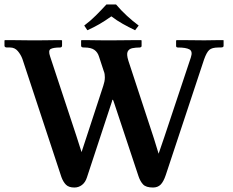

<svg xmlns="http://www.w3.org/2000/svg" viewBox="-20 -825 1038 857"><path d="M312 12Q287 12 274.5 -0.5Q262 -13 254 -35L80 -562Q73 -581 59.5 -597Q46 -613 25 -613H12Q0 -613 0 -621V-644L2 -646Q2 -646 22 -646Q42 -646 68 -645.5Q94 -645 113 -645Q132 -645 156 -645Q180 -645 202.5 -645.5Q225 -646 239.5 -646Q254 -646 254 -646L257 -644V-622Q257 -613 248 -613Q219 -613 206.5 -606.5Q194 -600 204 -572L321 -218L344 -146L367 -216L441 -442Q444 -451 446 -460.5Q448 -470 448 -480Q448 -487 447 -494Q446 -501 443 -508L422 -572Q416 -592 401 -602.5Q386 -613 357 -613H354Q342 -613 342 -621V-644L344 -646Q344 -646 359.5 -646Q375 -646 397.5 -645.5Q420 -645 440 -645Q458 -645 486.5 -645Q515 -645 543.5 -645.5Q572 -646 591 -646Q610 -646 610 -646L612 -644V-620Q612 -616 609 -614.5Q606 -613 604 -613Q586 -613 571 -610Q556 -607 550 -595Q544 -583 553 -554L667 -207L688 -139L714 -215L832 -569Q841 -596 825.5 -604.5Q810 -613 774 -613Q766 -613 766 -620V-644L769 -646Q769 -646 791 -646Q813 -646 842 -645.5Q871 -645 892 -645Q908 -645 927.5 -645.5Q947 -646 961.5 -646Q976 -646 976 -646L978 -645V-621Q978 -615 972.5 -614Q967 -613 966 -613H955Q926 -613 914 -602Q902 -591 891 -560L720 -44Q710 -14 697 -1Q684 12 663 12Q632 12 619 -1.5Q606 -15 598 -39L489 -367Q485 -380 483 -380Q481 -380 479 -370L368 -33Q361 -11 346 0.5Q331 12 312 12ZM498 -805Q521 -778 546.5 -754.5Q572 -731 599 -711L583 -690Q554 -704 528 -718.5Q502 -733 477 -752Q449 -732 424 -717.5Q399 -703 370 -690L356 -711Q384 -732 408 -756Q432 -780 455 -805Z"/></svg>

Font: Libertinus Serif SemiBold
Style: Regular
Weight: 600
Designer: Philipp H. Poll, Khaled Hosny
Foundry: Caleb Maclennan
Version: Version 7.051;RELEASE